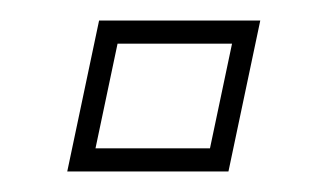

<svg xmlns="http://www.w3.org/2000/svg" viewBox="-20 -461 319 187"><path d="M45.5 -294 76.5 -441H233.5L202.5 -294ZM73 -316.5H184.5L206 -418.5H94.5Z"/></svg>

Font: Tourney Condensed ExtraLight
Style: Italic
Weight: 200
Width: 3
Italic angle: -12°
Designer: Tyler Finck
Foundry: Etcetera Type Co
Version: Version 1.010; ttfautohint (v1.8.3)